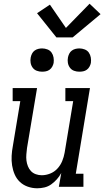

<svg xmlns="http://www.w3.org/2000/svg" viewBox="-20 -1003 560 1031"><path d="M180 8Q154 8 129.5 -0.5Q105 -9 87 -26Q69 -43 59 -66Q49 -89 45 -114.5Q41 -140 42.5 -166.5Q44 -193 49 -219L89 -460H48V-530H179L125 -208Q123 -191 121.5 -174Q120 -157 122 -141Q124 -125 130 -110Q136 -95 146.5 -84Q157 -73 172.5 -67.5Q188 -62 204 -62Q227 -62 249.5 -71Q272 -80 288.5 -98Q305 -116 314 -138Q323 -160 327 -183L373 -460H331V-530H463L387 -70H428V0H296L309 -74Q299 -56 285.5 -40.5Q272 -25 255 -13Q238 -1 218.5 3.5Q199 8 180 8ZM406 -618Q391 -618 377.5 -623Q364 -628 355.5 -639.5Q347 -651 344.5 -665.5Q342 -680 345 -695Q347 -705 352 -715Q357 -725 366 -731.5Q375 -738 385.5 -740.5Q396 -743 406 -743Q421 -743 435 -737.5Q449 -732 457 -720.5Q465 -709 467.5 -694.5Q470 -680 468 -665Q466 -655 460.5 -645Q455 -635 446 -628.5Q437 -622 426.5 -620Q416 -618 406 -618ZM206 -618Q191 -618 177.5 -623Q164 -628 155.5 -639.5Q147 -651 144.5 -665.5Q142 -680 145 -695Q147 -705 152 -715Q157 -725 166 -731.5Q175 -738 185.5 -740.5Q196 -743 206 -743Q221 -743 235 -737.5Q249 -732 257 -720.5Q265 -709 267.5 -694.5Q270 -680 268 -665Q266 -655 260.5 -645Q255 -635 246 -628.5Q237 -622 226.5 -620Q216 -618 206 -618ZM283 -802 179 -932 248 -978 334 -853 461 -983 520 -927 370 -802Z"/></svg>

Font: Iosevka Slab Oblique
Style: Regular
Weight: 400
Italic angle: -9°
Monospace: yes
Designer: Belleve Invis
Foundry: Belleve Invis
Version: Version 11.1.1; ttfautohint (v1.8.3)